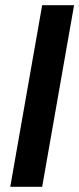

<svg xmlns="http://www.w3.org/2000/svg" viewBox="-20 -720 306 740"><path d="M19.5 0 142.5 -700H265.5L142.5 0Z"/></svg>

Font: Cabin Condensed
Style: Bold Italic
Weight: 700
Width: 3
Italic angle: -10°
Designer: Pablo Impallari
Foundry: Pablo Impallari. http://www.impallari.com Igino Marini. http://www.ikern.com
Version: Version 3.001; ttfautohint (v1.8.3)